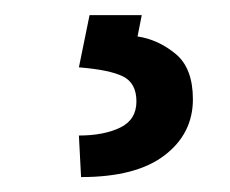

<svg xmlns="http://www.w3.org/2000/svg" viewBox="-20 -23 307 256"><path d="M99.4 -2.8H169L163.4 25.6Q191.1 29.8 214.1 48.8Q237.2 67.8 237.2 109.4Q237.2 155.2 199.4 184.1Q161.6 213.1 88.1 213.1L85.2 157.7Q118.3 157.7 140.1 147.2Q161.9 136.7 161.9 112.2Q161.9 87.7 143.8 78.8Q125.7 70 85.2 66.8Z"/></svg>

Font: Inter Zeller
Style: Regular
Weight: 400
Designer: Rasmus Andersson; Joe Bland
Foundry: zeller
Version: Version 3.015;git-dec3a8cb1